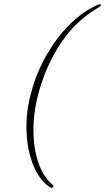

<svg xmlns="http://www.w3.org/2000/svg" viewBox="-20 -760 492 898"><path d="M128 -335Q153 -425 198.8 -504.5Q244.5 -584 304.5 -644Q364.5 -704 432.5 -735.5Q450.5 -743.5 452 -737.5Q453.5 -732.5 436 -722Q331.5 -660 265 -559.2Q198.5 -458.5 163 -335Q137 -242 136.5 -156.2Q136 -70.5 158 -3.5Q180 63.5 221.5 100Q234 110.5 228.5 115.5Q222.5 121 210.5 113.5Q179 93.5 154 50.5Q129 7.5 115.5 -52.8Q102 -113 103.8 -185Q105.5 -257 128 -335Z"/></svg>

Font: Fraunces 72pt S000 Thin
Style: Italic
Weight: 100
Italic angle: -16°
Version: Version 1.000; ttfautohint (v1.8.3)